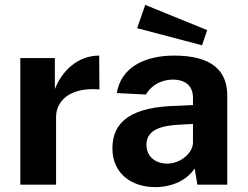

<svg xmlns="http://www.w3.org/2000/svg" viewBox="-20 -754 1011 784"><path d="M63 0H209V-277C209 -336 258 -399 386 -389L385 -527C298 -527 233 -465 204 -390V-517H63Z M573 -734 540 -639 805 -569 826 -631ZM614 10C686 10 744 -20 775 -66L786 0H908V-364C908 -462 849 -527 691 -527C569 -527 474 -478 457 -374L576 -368C601 -411 644 -428 684 -429C738 -429 768 -403 768 -354V-325L704 -322C521 -318 439 -261 439 -148C439 -47 515 10 614 10ZM663 -86C615 -86 578 -114 578 -163C578 -226 643 -242 716 -245L768 -248V-173C768 -128 716 -86 663 -86Z"/></svg>

Font: United Sans
Style: Bold
Weight: 700
Designer: Pablo Impallari, Rodrigo Fuenzalida (Modified by Dan O. Williams)
Version: Version 1.000;PS 001.000;hotconv 1.0.88;makeotf.lib2.5.64775